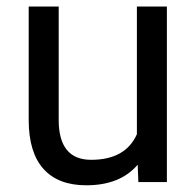

<svg xmlns="http://www.w3.org/2000/svg" viewBox="-20 -548 591 578"><path d="M394.5 -52.2Q341.8 9.8 239.7 9.8Q155.3 9.8 111.1 -39.3Q66.9 -88.4 66.4 -184.6V-528.3H156.7V-187Q156.7 -66.9 254.4 -66.9Q357.9 -66.9 392.1 -144V-528.3H482.4V0H396.5Z"/></svg>

Font: Roboto-o
Style: o-Regular
Weight: 400
Designer: Google
Version: Version 2.134; 2016; ttfautohint (v1.6)